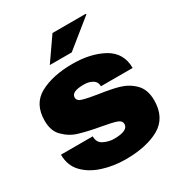

<svg xmlns="http://www.w3.org/2000/svg" viewBox="-175 -841 902 969"><g transform="rotate(-30 276.5 -356.5)"><path d="M309.1 -591.8H181.2L273.9 -725.1H466.8L469.2 -721.2ZM283.2 -540Q388.2 -540 462.9 -499Q536.1 -457 536.1 -370.1H351.1Q351.1 -399.4 325.2 -411.1Q307.6 -420.9 279.8 -420.9Q208 -420.9 208 -387.2Q208 -367.2 232.9 -359.9Q266.6 -350.1 314.9 -342.8Q390.1 -332 432.1 -319.8Q480 -306.2 514.2 -272Q548.8 -237.3 548.8 -174.8Q548.8 -74.2 474.1 -30.8Q398.4 12.2 275.9 12.2Q206.5 12.2 144 -7.8Q81.5 -27.8 43 -67.9Q3.9 -108.4 3.9 -171.9H189V-168Q190.4 -133.8 217.8 -121.1Q247.1 -106.9 275.9 -106.9Q358.9 -106.9 358.9 -146Q358.9 -166 333 -174.8Q308.1 -183.1 248 -193.8Q186.5 -204.1 131.8 -220.2Q86.9 -232.9 51.8 -268.1Q18.1 -300.3 18.1 -360.8Q18.1 -458.5 91.8 -499Q166.5 -540 283.2 -540Z"/></g></svg>

Font: Archivo-RBTV
Style: Regular
Weight: 500
Designer: Hector Gatti
Foundry: Hector Gatti
Version: ""